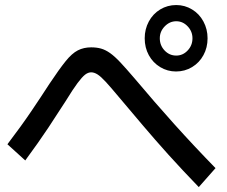

<svg xmlns="http://www.w3.org/2000/svg" viewBox="-20 -856 920 777"><path d="M565.6 -701.1Q565.6 -737.8 582.2 -768.9Q598.9 -800 628.3 -817.8Q657.8 -835.6 693.3 -835.6Q727.8 -835.6 757.2 -817.8Q786.7 -800 803.3 -768.9Q820 -737.8 820 -701.1Q820 -663.3 803.3 -632.8Q786.7 -602.2 757.2 -584.4Q727.8 -566.7 692.2 -566.7Q657.8 -566.7 628.3 -584.4Q598.9 -602.2 582.2 -632.8Q565.6 -663.3 565.6 -701.1ZM758.9 -701.1Q758.9 -728.9 739.4 -749.4Q720 -770 693.3 -770Q666.7 -770 646.7 -749.4Q626.7 -728.9 626.7 -701.1Q626.7 -672.2 646.1 -651.7Q665.6 -631.1 693.3 -631.1Q720 -631.1 739.4 -651.7Q758.9 -672.2 758.9 -701.1ZM784.4 -98.9Q717.8 -167.8 662.2 -229.4Q606.7 -291.1 558.3 -348.3Q510 -405.6 461.1 -463.3Q427.8 -503.3 407.8 -525Q387.8 -546.7 374.4 -555Q361.1 -563.3 348.9 -563.3Q336.7 -563.3 324.4 -553.9Q312.2 -544.4 293.9 -520Q275.6 -495.6 245.6 -446.7Q214.4 -397.8 176.1 -340Q137.8 -282.2 82.2 -206.7L10 -272.2Q66.7 -346.7 107.2 -406.7Q147.8 -466.7 180 -516.7Q220 -576.7 245.6 -608.3Q271.1 -640 295 -652.2Q318.9 -664.4 348.9 -664.4Q371.1 -664.4 388.9 -659.4Q406.7 -654.4 425.6 -641.1Q444.4 -627.8 467.8 -602.8Q491.1 -577.8 524.4 -538.9Q606.7 -441.1 685.6 -353.3Q764.4 -265.6 852.2 -175.6Z"/></svg>

Font: Paperlogy 5 Medium
Style: Regular
Weight: 500
Designer: redesigned by Lee Juim, glyphs from Gmarket Sans & Montserrat
Foundry: PT&
Version: Version 1.001